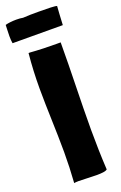

<svg xmlns="http://www.w3.org/2000/svg" viewBox="-188 -939 626 992"><g transform="rotate(-20 124.5 -443.5)"><path d="M261 -785C261 -803 267 -884 267 -886C258 -890 214 -891 168 -891C137 -891 105 -891 81 -889C71 -891 58 -892 44 -892C21 -892 -3 -889 -16 -885C-16 -875 -18 -849 -18 -824C-18 -809 -17 -794 -15 -784L261 -783ZM37 4C42 3 51 2 62 2C88 2 127 5 160 5C188 5 211 3 219 -5C215 -77 213 -150 213 -224C213 -382 220 -543 220 -699V-703H196C136 -703 110 -705 86 -706C77 -706 52 -709 45 -708V-706C39 -644 36 -581 36 -516C36 -401 43 -283 43 -164C43 -108 41 -52 37 4Z"/></g></svg>

Font: HEYCLAY
Style: Regular
Weight: 400
Designer: Marcelo Magalhaes
Foundry: Marcelo Magalhães
Version: Version 1.300;hotconv 1.0.109;makeotfexe 2.5.65596